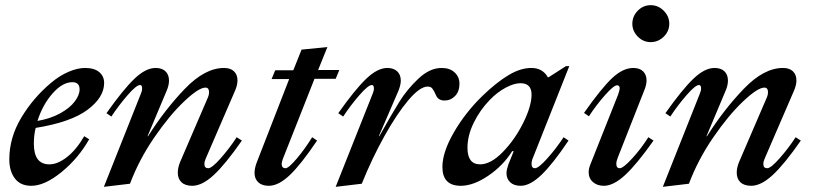

<svg xmlns="http://www.w3.org/2000/svg" viewBox="-20 -711 3145 743"><path d="M118 -216Q111 -188 111 -155Q111 -75 171 -75Q203 -75 239 -103Q275 -131 306 -184L325 -172Q283 -98 218 -45Q153 8 101 8Q59 8 37.5 -20.5Q16 -49 16 -94Q16 -178 62 -255Q108 -332 177 -390Q210 -418 245 -433Q280 -448 309 -448Q345 -448 364 -432Q383 -416 383 -390Q383 -334 318.5 -286Q254 -238 118 -216ZM125 -243Q176 -252 213 -272.5Q250 -293 269 -318Q288 -343 288 -365Q288 -393 260 -393Q222 -393 183.5 -349.5Q145 -306 125 -243Z M525 -348Q530 -359 530 -369Q530 -382 522 -382Q508 -382 474 -343Q440 -304 411 -260L392 -273Q457 -365 500.5 -406.5Q544 -448 582 -448Q607 -448 620.5 -435Q634 -422 634 -399Q634 -381 625 -360L551 -184H553Q618 -287 695.5 -367.5Q773 -448 847 -448Q872 -448 885.5 -435Q899 -422 899 -400Q899 -382 890 -361L776 -97Q771 -86 771 -76Q771 -60 786 -60Q800 -60 834 -98.5Q868 -137 896 -180L916 -167Q852 -75 807 -33.5Q762 8 724 8Q697 8 682.5 -5.5Q668 -19 668 -43Q668 -62 677 -84L785 -335Q789 -344 789 -354Q789 -372 775 -372Q749 -372 692.5 -318.5Q636 -265 577 -179Q518 -93 483 0L382 12Z M965 -42Q965 -59 973 -81L1099 -405H1031L1045 -439H1115L1147 -519L1247 -529L1211 -440H1293L1279 -406H1197L1075 -97Q1070 -84 1070 -77Q1070 -60 1085 -60Q1097 -60 1129 -98Q1161 -136 1188 -180L1207 -167Q1145 -75 1101.5 -33.5Q1058 8 1020 8Q994 8 979.5 -5.5Q965 -19 965 -42Z M1422 -348Q1427 -359 1427 -369Q1427 -382 1419 -382Q1405 -382 1371 -343Q1337 -304 1308 -260L1289 -273Q1354 -365 1397.5 -406.5Q1441 -448 1479 -448Q1503 -448 1517 -435Q1531 -422 1531 -399Q1531 -383 1522 -360L1446 -184H1448Q1495 -268 1525 -316.5Q1555 -365 1599 -406.5Q1643 -448 1689 -448Q1721 -448 1739.5 -430.5Q1758 -413 1758 -387Q1758 -357 1741 -339.5Q1724 -322 1700 -322Q1687 -322 1678.5 -328Q1670 -334 1667 -343Q1659 -361 1653 -368.5Q1647 -376 1635 -376Q1605 -376 1560.5 -323.5Q1516 -271 1467.5 -184Q1419 -97 1380 0L1279 12Z M1692 -65Q1692 -122 1736.5 -199Q1781 -276 1848 -341Q1901 -392 1947.5 -420Q1994 -448 2036 -448Q2080 -448 2100 -412H2103L2170 -455H2183L2043 -102Q2037 -89 2037 -77Q2037 -60 2050 -60Q2064 -60 2098 -98Q2132 -136 2161 -180L2180 -167Q2119 -76 2075 -34Q2031 8 1995 8Q1969 8 1954.5 -5.5Q1940 -19 1940 -41Q1940 -53 1947 -74L1968 -126H1962Q1927 -70 1869.5 -31Q1812 8 1763 8Q1692 8 1692 -65ZM2037 -345Q2037 -389 1994 -389Q1969 -389 1936.5 -371.5Q1904 -354 1876 -325Q1837 -285 1813 -235.5Q1789 -186 1789 -139Q1789 -75 1838 -75Q1879 -75 1925.5 -122.5Q1972 -170 2004.5 -235Q2037 -300 2037 -345Z M2258 -45Q2258 -58 2264 -73L2372 -345Q2378 -362 2378 -369Q2378 -381 2368 -381Q2355 -381 2321 -342.5Q2287 -304 2259 -261L2240 -274Q2306 -368 2348 -408Q2390 -448 2431 -448Q2455 -448 2468.5 -435Q2482 -422 2482 -400Q2482 -382 2473 -361L2371 -102Q2365 -87 2365 -77Q2365 -60 2378 -60Q2392 -60 2427 -98.5Q2462 -137 2489 -180L2509 -167Q2444 -75 2399 -33.5Q2354 8 2317 8Q2291 8 2274.5 -6.5Q2258 -21 2258 -45ZM2427 -619Q2427 -648 2448 -669.5Q2469 -691 2498 -691Q2527 -691 2548.5 -669.5Q2570 -648 2570 -619Q2570 -590 2548.5 -569Q2527 -548 2498 -548Q2469 -548 2448 -569.5Q2427 -591 2427 -619Z M2688 -348Q2693 -359 2693 -369Q2693 -382 2685 -382Q2671 -382 2637 -343Q2603 -304 2574 -260L2555 -273Q2620 -365 2663.5 -406.5Q2707 -448 2745 -448Q2770 -448 2783.5 -435Q2797 -422 2797 -399Q2797 -381 2788 -360L2714 -184H2716Q2781 -287 2858.5 -367.5Q2936 -448 3010 -448Q3035 -448 3048.5 -435Q3062 -422 3062 -400Q3062 -382 3053 -361L2939 -97Q2934 -86 2934 -76Q2934 -60 2949 -60Q2963 -60 2997 -98.5Q3031 -137 3059 -180L3079 -167Q3015 -75 2970 -33.5Q2925 8 2887 8Q2860 8 2845.5 -5.5Q2831 -19 2831 -43Q2831 -62 2840 -84L2948 -335Q2952 -344 2952 -354Q2952 -372 2938 -372Q2912 -372 2855.5 -318.5Q2799 -265 2740 -179Q2681 -93 2646 0L2545 12Z"/></svg>

Font: Ibarra Real Nova SemiBold
Style: Italic
Weight: 600
Italic angle: -22°
Designer: Jose Maria Ribagorda & Octavio Pardo
Foundry: Octavio Pardo
Version: Version 1.014